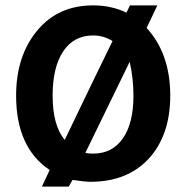

<svg xmlns="http://www.w3.org/2000/svg" viewBox="-20 -665 694 715"><path d="M566 -645 526 -561Q614 -465 614 -309Q614 -160 532 -72Q452 12 317 12Q296 12 250 5L236 30H136L165 -32Q40 -115 40 -309Q40 -459 121 -554Q198 -645 327 -645Q394 -645 451 -618L464 -645ZM399 -512Q366 -533 327 -533Q255 -533 215.5 -474Q176 -415 176 -309Q176 -198 221 -144Q339 -390 399 -512ZM298 -96Q306 -93 327 -93Q398 -93 437.5 -149.5Q477 -206 477 -309Q477 -372 463 -435Z"/></svg>

Font: Tajawal
Style: Bold
Weight: 700
Designer: Boutros Fonts
Foundry: Created by Boutros International 2017
Version: Version 1.700